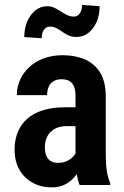

<svg xmlns="http://www.w3.org/2000/svg" viewBox="-20 -767 513 796"><path d="M293 -114.3V-368.2Q293 -394 286.4 -409.2Q279.8 -424.3 267.1 -431.4Q254.4 -438.5 235.8 -438.5Q215.8 -438.5 202.1 -430.4Q188.5 -422.4 181.9 -407.5Q175.3 -392.6 175.3 -372.6H49.8Q49.8 -405.8 63 -435.5Q76.2 -465.3 101.1 -488.5Q126 -511.7 161.1 -524.9Q196.3 -538.1 239.7 -538.1Q291.5 -538.1 331.8 -520.8Q372.1 -503.4 395.3 -465.6Q418.5 -427.7 418.5 -366.7V-125.5Q418.5 -85 423.1 -56.6Q427.7 -28.3 437 -8.3V0H310.1Q301.8 -20.5 297.4 -52Q293 -83.5 293 -114.3ZM309.1 -322.3 309.6 -244.1H256.8Q234.9 -244.1 218 -237.8Q201.2 -231.4 189.5 -219.7Q177.7 -208 171.9 -191.9Q166 -175.8 166 -156.7Q166 -134.8 172.4 -120.4Q178.7 -106 190.9 -98.9Q203.1 -91.8 220.7 -91.8Q245.6 -91.8 263.9 -102.5Q282.2 -113.3 291.7 -128.2Q301.3 -143.1 298.8 -156.2L327.1 -105.5Q322.3 -87.4 312 -67.4Q301.8 -47.4 285.9 -29.8Q270 -12.2 247.3 -1.2Q224.6 9.8 193.8 9.8Q150.4 9.8 115.5 -9.3Q80.6 -28.3 60.5 -63.2Q40.5 -98.1 40.5 -147Q40.5 -187 53.7 -219.2Q66.9 -251.5 92.5 -274.4Q118.2 -297.4 157.7 -309.8Q197.3 -322.3 250.5 -322.3ZM320.3 -746.6 393.1 -741.2Q393.1 -705.6 380.6 -676.5Q368.2 -647.5 346.4 -630.6Q324.7 -613.8 296.9 -613.8Q277.8 -613.8 263.7 -620.4Q249.5 -627 238 -635.3Q226.6 -643.6 214.4 -650.1Q202.1 -656.7 186 -656.7Q171.9 -656.7 162.4 -643.8Q152.8 -630.9 152.8 -608.4L80.6 -613.3Q80.6 -648.4 92.8 -677.5Q105 -706.5 126.7 -723.9Q148.4 -741.2 175.8 -741.2Q191.4 -741.2 205.1 -734.9Q218.8 -728.5 231.4 -720Q244.1 -711.4 257.8 -704.8Q271.5 -698.2 286.6 -698.2Q300.8 -698.2 310.5 -711.2Q320.3 -724.1 320.3 -746.6Z"/></svg>

Font: Roboto Condensed SemiBold
Style: Regular
Weight: 600
Designer: Christian Robertson
Foundry: Google
Version: Version 3.008; 2023